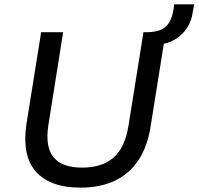

<svg xmlns="http://www.w3.org/2000/svg" viewBox="-20 -853 912 882"><path d="M349 9Q279 9 227.5 -10Q176 -29 144 -65.5Q112 -102 101.5 -156Q91 -210 101 -280L169 -705H270L202 -277Q187 -177 226.5 -130Q266 -83 357 -83Q449 -83 501.5 -129Q554 -175 570 -274L639 -705H741L672 -273Q658 -181 616.5 -118Q575 -55 508 -23Q441 9 349 9ZM705 -648 654 -685 657 -705Q697 -706 721 -717Q745 -728 758.5 -752Q772 -776 778 -814L780 -833H872L866 -801Q861 -758 839.5 -725Q818 -692 783.5 -671.5Q749 -651 705 -648Z"/></svg>

Font: Nunito Sans 7pt Medium
Style: Italic
Weight: 500
Italic angle: -9°
Designer: Vernon Adams
Foundry: Vernon Adams
Version: Version 3.101;gftools[0.9.27]